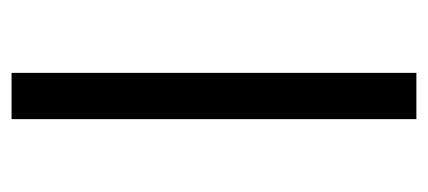

<svg xmlns="http://www.w3.org/2000/svg" viewBox="-224 -516 740 332"><g transform="rotate(-90 146.0 -350.0)"><path d="M106 0V-700H186V0Z"/></g></svg>

Font: Trueno
Style: Lt
Weight: 300
Designer: Julieta Ulanovsky
Foundry: Julieta Ulanovsky
Version: Version 3.001b